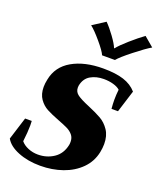

<svg xmlns="http://www.w3.org/2000/svg" viewBox="-178 -1105 1014 1223"><g transform="rotate(20 329.0 -493.5)"><path d="M244 -942 329 -997Q357 -969 389 -925Q421 -881 431 -855H434Q454 -881 503.5 -924.5Q553 -968 593 -997L658 -942Q620 -920 551 -865.5Q482 -811 462 -786H375Q365 -811 319 -865.5Q273 -920 244 -942ZM4 -87 52 -240H97Q98 -230 98 -210Q98 -166 90 -100Q108 -78 139.5 -65Q171 -52 206 -52Q266 -52 313 -83.5Q360 -115 373 -177Q375 -185 375 -199Q375 -227 359.5 -245.5Q344 -264 320.5 -275.5Q297 -287 255 -303Q203 -323 171 -340Q139 -357 116.5 -389Q94 -421 94 -470Q94 -493 100 -521Q118 -614 202 -662Q286 -710 412 -710Q496 -710 550.5 -692.5Q605 -675 639 -636L592 -486H548Q545 -518 545 -547Q545 -581 549 -616Q533 -631 503 -639.5Q473 -648 438 -648Q387 -648 349 -626Q311 -604 301 -554Q300 -549 300 -540Q300 -511 325 -493Q350 -475 406 -452Q461 -429 496 -409Q531 -389 556 -352Q581 -315 581 -259Q581 -233 575 -203Q561 -135 513 -87Q465 -39 395 -14.5Q325 10 244 10Q160 10 94 -16.5Q28 -43 4 -87Z"/></g></svg>

Font: Trirong Black
Style: Italic
Weight: 900
Italic angle: -12°
Designer: Katatrad Team
Foundry: CadsonDemak
Version: Version 1.001